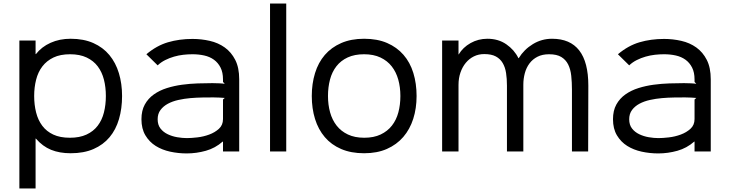

<svg xmlns="http://www.w3.org/2000/svg" viewBox="-20 -860 4140 1090"><path d="M673 -315Q673 -244 655.5 -184Q638 -124 602 -81Q566 -38 511 -14Q456 10 381 10Q318 10 270 -9.5Q222 -29 184 -73H182V210H90V-630H182V-553H184Q216 -594 267 -617Q318 -640 381 -640Q455 -640 510 -615.5Q565 -591 601 -547.5Q637 -504 655 -444.5Q673 -385 673 -315ZM581 -315Q581 -365 570 -408Q559 -451 535 -483Q511 -515 472 -533.5Q433 -552 378 -552Q322 -552 283.5 -533.5Q245 -515 220.5 -483Q196 -451 185 -407.5Q174 -364 174 -315Q174 -265 185 -221.5Q196 -178 220 -146Q244 -114 282.5 -96Q321 -78 377 -78Q432 -78 471 -96Q510 -114 534.5 -146Q559 -178 570 -221.5Q581 -265 581 -315Z M1338 -410V0H1246V-56H1244Q1202 -19 1148.5 -4Q1095 11 1040 11Q992 11 946 1Q900 -9 864 -31.5Q828 -54 805.5 -91.5Q783 -129 783 -183Q783 -232 802 -266.5Q821 -301 853.5 -324Q886 -347 927.5 -360Q969 -373 1013.5 -379Q1058 -385 1103 -386.5Q1148 -388 1186 -388Q1203 -388 1225 -387Q1247 -386 1256 -384L1246 -395V-409Q1246 -449 1232 -476.5Q1218 -504 1194.5 -521Q1171 -538 1139.5 -545Q1108 -552 1073 -552Q1047 -552 1020.5 -549Q994 -546 968 -538.5Q942 -531 918 -519Q894 -507 875 -489L811 -552Q869 -601 933.5 -620Q998 -639 1073 -639Q1123 -639 1171 -628Q1219 -617 1256 -590.5Q1293 -564 1315.5 -520Q1338 -476 1338 -410ZM1256 -304Q1247 -305 1227 -306Q1207 -307 1192 -307Q1164 -307 1130 -306.5Q1096 -306 1061 -303Q1026 -300 992.5 -292.5Q959 -285 933 -271Q907 -257 891 -235.5Q875 -214 875 -183Q875 -151 891 -130.5Q907 -110 932 -98Q957 -86 986 -81Q1015 -76 1041 -76Q1065 -76 1100 -80Q1135 -84 1167.5 -96Q1200 -108 1223 -129Q1246 -150 1246 -184V-295Z M1605 0H1513V-840H1605Z M2345 -315Q2345 -245 2326 -185.5Q2307 -126 2269.5 -82.5Q2232 -39 2176.5 -14.5Q2121 10 2047 10Q1973 10 1917 -14Q1861 -38 1824 -81.5Q1787 -125 1768.5 -184.5Q1750 -244 1750 -315Q1750 -385 1768.5 -445Q1787 -505 1824 -548Q1861 -591 1917 -615.5Q1973 -640 2047 -640Q2122 -640 2177.5 -616Q2233 -592 2270.5 -549Q2308 -506 2326.5 -446Q2345 -386 2345 -315ZM2253 -315Q2253 -365 2241 -408Q2229 -451 2204 -483Q2179 -515 2140 -533.5Q2101 -552 2047 -552Q1993 -552 1954 -534Q1915 -516 1890 -484Q1865 -452 1853.5 -408.5Q1842 -365 1842 -315Q1842 -265 1854 -222Q1866 -179 1891 -147Q1916 -115 1955 -96.5Q1994 -78 2048 -78Q2102 -78 2141 -96.5Q2180 -115 2205 -147Q2230 -179 2241.5 -222Q2253 -265 2253 -315Z M3320 -374 3319 0H3227V-350Q3227 -393 3223 -430Q3219 -467 3205.5 -494Q3192 -521 3166.5 -536.5Q3141 -552 3097 -552Q3059 -552 3031.5 -538Q3004 -524 2986 -500Q2968 -476 2959.5 -444.5Q2951 -413 2951 -379V0H2858V-374Q2858 -413 2853 -445.5Q2848 -478 2834 -502Q2820 -526 2795 -539.5Q2770 -553 2729 -553Q2697 -553 2670.5 -540Q2644 -527 2624.5 -503.5Q2605 -480 2594 -448Q2583 -416 2583 -378V0H2490V-630H2583V-551H2584Q2608 -591 2651.5 -615.5Q2695 -640 2747 -640Q2809 -640 2854.5 -608.5Q2900 -577 2923 -530H2925Q2955 -579 3005 -609.5Q3055 -640 3114 -640Q3320 -640 3320 -374Z M4015 -410V0H3923V-56H3921Q3879 -19 3825.5 -4Q3772 11 3717 11Q3669 11 3623 1Q3577 -9 3541 -31.5Q3505 -54 3482.5 -91.5Q3460 -129 3460 -183Q3460 -232 3479 -266.5Q3498 -301 3530.5 -324Q3563 -347 3604.5 -360Q3646 -373 3690.5 -379Q3735 -385 3780 -386.5Q3825 -388 3863 -388Q3880 -388 3902 -387Q3924 -386 3933 -384L3923 -395V-409Q3923 -449 3909 -476.5Q3895 -504 3871.5 -521Q3848 -538 3816.5 -545Q3785 -552 3750 -552Q3724 -552 3697.5 -549Q3671 -546 3645 -538.5Q3619 -531 3595 -519Q3571 -507 3552 -489L3488 -552Q3546 -601 3610.5 -620Q3675 -639 3750 -639Q3800 -639 3848 -628Q3896 -617 3933 -590.5Q3970 -564 3992.5 -520Q4015 -476 4015 -410ZM3933 -304Q3924 -305 3904 -306Q3884 -307 3869 -307Q3841 -307 3807 -306.5Q3773 -306 3738 -303Q3703 -300 3669.5 -292.5Q3636 -285 3610 -271Q3584 -257 3568 -235.5Q3552 -214 3552 -183Q3552 -151 3568 -130.5Q3584 -110 3609 -98Q3634 -86 3663 -81Q3692 -76 3718 -76Q3742 -76 3777 -80Q3812 -84 3844.5 -96Q3877 -108 3900 -129Q3923 -150 3923 -184V-295Z"/></svg>

Font: TypoPRO Sinkin Sans
Style: 400 Regular
Weight: 400
Designer: Keith Bates
Foundry: K-Type
Version: Sinkin Sans (version 1.0)  by Keith Bates   •   © 2014   www